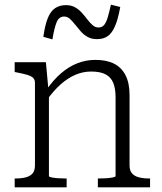

<svg xmlns="http://www.w3.org/2000/svg" viewBox="-20 -804 694 824"><path d="M43 0V-38H46Q72 -38 91 -43Q110 -48 120 -60Q130 -72 130 -94V-448Q130 -463 121.5 -470.5Q113 -478 96 -483Q79 -488 53 -493L43 -495V-537H177L188 -417L190 -413V-48Q190 -45 202 -42.5Q214 -40 231 -39Q248 -38 262 -38H266V0ZM624 0H400V-38H404Q418 -38 435 -39Q452 -40 464 -42.5Q476 -45 476 -48V-386Q476 -424 466 -448.5Q456 -473 433 -485Q410 -497 371 -497Q336 -497 303.5 -483Q271 -469 241 -442.5Q211 -416 182 -376L179 -418Q209 -461 242 -489.5Q275 -518 312 -532.5Q349 -547 389 -547Q438 -547 470 -530.5Q502 -514 519 -480.5Q536 -447 536 -396V-94Q536 -72 546.5 -60Q557 -48 576 -43Q595 -38 621 -38H624ZM396 -636Q373 -636 356 -645.5Q339 -655 326 -670Q313 -685 302 -699Q291 -713 280 -723Q269 -733 255 -733Q233 -733 223 -708.5Q213 -684 205 -635L166 -646Q173 -696 185 -726Q197 -756 216.5 -769Q236 -782 263 -782Q286 -782 302.5 -772.5Q319 -763 331.5 -749Q344 -735 355 -720.5Q366 -706 377.5 -696Q389 -686 403 -686Q418 -686 427 -697Q436 -708 442.5 -730Q449 -752 456 -784L496 -774Q487 -723 474 -692.5Q461 -662 442.5 -649Q424 -636 396 -636Z"/></svg>

Font: Roboto Serif ExtraLight
Style: Regular
Weight: 250
Version: Version 1.007